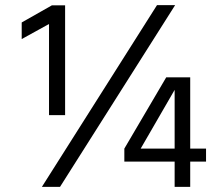

<svg xmlns="http://www.w3.org/2000/svg" viewBox="-20 -732 872 752"><path d="M215 0H144L595 -712H666ZM235 -281H172V-638L65 -579V-644L183 -711H235ZM531 -150H664V-380ZM725 0H664V-99H467V-150L631 -429H725V-150H787V-99H725Z"/></svg>

Font: Hind Guntur
Style: Regular
Weight: 400
Designer: Manushi Parikh, Hitesh Malaviya
Foundry: Indian Type Foundry
Version: Version 1.002;PS 1.0;hotconv 1.0.86;makeotf.lib2.5.63406; tt